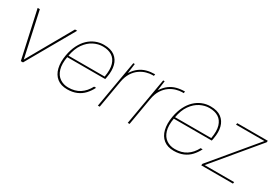

<svg xmlns="http://www.w3.org/2000/svg" viewBox="11 -1169 2573 1821"><g transform="rotate(30 1298.0 -258.5)"><path d="M189 0 75 -517H99L206 -27L484 -517H508L213 0Z M702 12Q633 12 590 -22.5Q547 -57 532 -118.5Q517 -180 531 -261Q543 -327 568 -377Q593 -427 628 -460.5Q663 -494 706 -511.5Q749 -529 797 -529Q872 -529 915 -496.5Q958 -464 972 -409Q986 -354 973 -283Q972 -274 970.5 -268Q969 -262 967 -253H541L544 -271H951Q966 -355 950 -407.5Q934 -460 894.5 -485Q855 -510 795 -510Q744 -510 694.5 -485Q645 -460 607 -406.5Q569 -353 554 -267L552 -256Q537 -172 553.5 -117Q570 -62 610 -35Q650 -8 702 -8Q776 -8 827.5 -41.5Q879 -75 912 -138H934Q912 -94 880.5 -60Q849 -26 804.5 -7Q760 12 702 12Z M1033 0 1123 -517H1139L1125 -410Q1154 -455 1189 -481Q1224 -507 1265.5 -518Q1307 -529 1355 -529L1352 -510H1334Q1307 -510 1272 -500.5Q1237 -491 1203 -468Q1169 -445 1142.5 -404.5Q1116 -364 1105 -302L1053 0Z M1360 0 1450 -517H1466L1452 -410Q1481 -455 1516 -481Q1551 -507 1592.5 -518Q1634 -529 1682 -529L1679 -510H1661Q1634 -510 1599 -500.5Q1564 -491 1530 -468Q1496 -445 1469.5 -404.5Q1443 -364 1432 -302L1380 0Z M1869 12Q1800 12 1757 -22.5Q1714 -57 1699 -118.5Q1684 -180 1698 -261Q1710 -327 1735 -377Q1760 -427 1795 -460.5Q1830 -494 1873 -511.5Q1916 -529 1964 -529Q2039 -529 2082 -496.5Q2125 -464 2139 -409Q2153 -354 2140 -283Q2139 -274 2137.5 -268Q2136 -262 2134 -253H1708L1711 -271H2118Q2133 -355 2117 -407.5Q2101 -460 2061.5 -485Q2022 -510 1962 -510Q1911 -510 1861.5 -485Q1812 -460 1774 -406.5Q1736 -353 1721 -267L1719 -256Q1704 -172 1720.5 -117Q1737 -62 1777 -35Q1817 -8 1869 -8Q1943 -8 1994.5 -41.5Q2046 -75 2079 -138H2101Q2079 -94 2047.5 -60Q2016 -26 1971.5 -7Q1927 12 1869 12Z M2165 0 2168 -18 2569 -499H2258L2261 -517H2596L2593 -499L2192 -18H2515L2512 0Z"/></g></svg>

Font: DM Sans 11pt Thin
Style: Italic
Weight: 250
Italic angle: -10°
Version: Version 4.004;gftools[0.9.30]